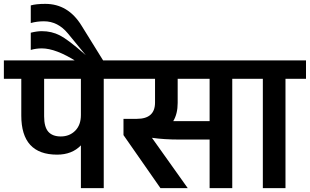

<svg xmlns="http://www.w3.org/2000/svg" viewBox="-47 -972 1601 992"><path d="M371 -378V-565H181V-371Q181 -316 202.5 -291.5Q224 -267 267 -267Q312 -267 341.5 -296.5Q371 -326 371 -378ZM595 -660V-565H489V0H371V-221Q325 -173 248 -173Q63 -173 63 -375V-565H-27V-660Z M374 -840 490 -653H350Q242 -722 169 -722Q139 -722 112 -714V-803Q144 -811 169 -811Q220 -811 262.5 -789Q305 -767 386 -696L396 -687L304 -799Q252 -862 180 -862Q144 -862 112 -853V-944Q139 -952 187 -952Q305 -952 374 -840Z M848 -346H1036V-565H871V-440Q871 -384 848 -346ZM1259 -660V-565H1153V0H1036V-251H879Q801 -251 738 -260L923 0H782L591 -274V-358H660Q754 -358 754 -442V-565H541V-660Z M1205 -565V-660H1534V-565H1428V0H1311V-565Z"/></svg>

Font: Hind Semibold
Style: Regular
Weight: 600
Designer: Manushi Parikh, Satya Rajpurohit
Foundry: Indian Type Foundry
Version: Version 1.201;PS 1.0;hotconv 1.0.78;makeotf.lib2.5.61930; tt